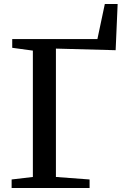

<svg xmlns="http://www.w3.org/2000/svg" viewBox="-20 -938 622 958"><path d="M38 0V-42.5L144 -55V-685.5L41 -699.5V-743H466L503 -918H567L557 -687.5L259 -695.5V-55L427 -42.5V0Z"/></svg>

Font: Merriweather 48pt Medium
Style: Regular
Weight: 500
Version: Version 2.100